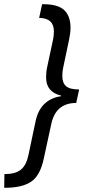

<svg xmlns="http://www.w3.org/2000/svg" viewBox="-79 -734 420 912"><path d="M-56 158Q26 158 69 129Q112 100 129 19L165 -147Q187 -245 283 -245L297 -309Q253 -309 235 -324.5Q217 -340 217 -373Q217 -395 221 -412L249 -545Q256 -578 256 -602Q256 -657 226.5 -685.5Q197 -714 127 -714H121L107 -649Q177 -648 177 -585Q177 -566 173 -546L145 -415Q142 -402 141 -389.5Q140 -377 140 -366Q140 -297 211 -280V-277Q112 -262 90 -158L56 3Q46 51 20 72Q-6 93 -58 93L-59 158Z"/></svg>

Font: Noto Sans Display Condensed
Style: Italic
Weight: 400
Width: 3
Designer: Monotype Design team
Foundry: Monotype Imaging Inc.
Version: 1.000